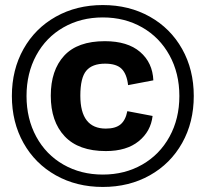

<svg xmlns="http://www.w3.org/2000/svg" viewBox="-20 -730 814 760"><path d="M27 -350Q27 -454 73 -536Q119 -618 201 -664Q283 -710 387 -710Q491 -710 573 -664Q655 -618 701 -536Q747 -454 747 -350Q747 -246 701 -164Q655 -82 573 -36Q491 10 387 10Q283 10 201 -36Q119 -82 73 -164Q27 -246 27 -350ZM690 -350Q690 -440 651 -511Q612 -582 543 -621.5Q474 -661 387 -661Q300 -661 231 -621.5Q162 -582 123.5 -511Q85 -440 85 -350Q85 -260 123.5 -189Q162 -118 231 -78.5Q300 -39 387 -39Q474 -39 543 -78.5Q612 -118 651 -189Q690 -260 690 -350ZM181 -351Q181 -452 234 -509.5Q287 -567 395 -567Q485 -567 534.5 -524.5Q584 -482 587 -412L487 -393Q482 -437 461.5 -457.5Q441 -478 396 -478Q345 -478 321.5 -450Q298 -422 298 -351Q298 -221 399 -221Q437 -221 457 -237.5Q477 -254 484 -290L584 -271Q577 -210 529 -171Q481 -132 399 -132Q291 -132 236 -190.5Q181 -249 181 -351Z"/></svg>

Font: Krub
Style: Bold
Weight: 700
Version: Version 1.000; ttfautohint (v1.6)